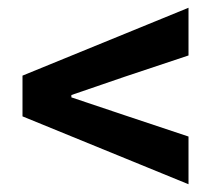

<svg xmlns="http://www.w3.org/2000/svg" viewBox="-20 -625 540 495"><path d="M466 -150V-273L301 -328L164 -374V-380L301 -427L466 -482V-605L38 -430V-325Z"/></svg>

Font: Noto Sans Mono CJK JP Bold
Style: Regular
Weight: 700
Designer: Ryoko NISHIZUKA (kana & ideographs); Paul D. Hunt (Latin, Greek & Cyrillic); Wenlong ZHANG (bopomofo); Sandoll Communica
Foundry: Adobe Systems Incorporated
Version: Version 1.004;PS 1.004;hotconv 1.0.82;makeotf.lib2.5.63406